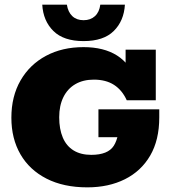

<svg xmlns="http://www.w3.org/2000/svg" viewBox="-20 -797 740 827"><path d="M356 10Q254 10 180.5 -27.5Q107 -65 68 -132.5Q29 -200 29 -290Q29 -382 68.5 -450.5Q108 -519 178 -556.5Q248 -594 340 -594Q427 -594 484 -558Q541 -522 567 -448L521 -478V-583H651V-365H526Q506 -409 471 -431.5Q436 -454 384 -454Q338 -454 304.5 -434.5Q271 -415 253 -378.5Q235 -342 235 -292Q235 -241 250.5 -204.5Q266 -168 297 -149Q328 -130 373 -130Q445 -130 470 -169Q495 -208 496 -296L558 -206H404V-326H666V-291Q666 -194 627 -127Q588 -60 518 -25Q448 10 356 10ZM340 -620Q254 -620 210 -663.5Q166 -707 162 -777H268Q273 -745 291.5 -727.5Q310 -710 340 -710Q370 -710 389 -727.5Q408 -745 412 -777H518Q514 -707 470 -663.5Q426 -620 340 -620Z"/></svg>

Font: Rokkitt SemiBold Black
Style: Regular
Weight: 900
Version: Version 3.103